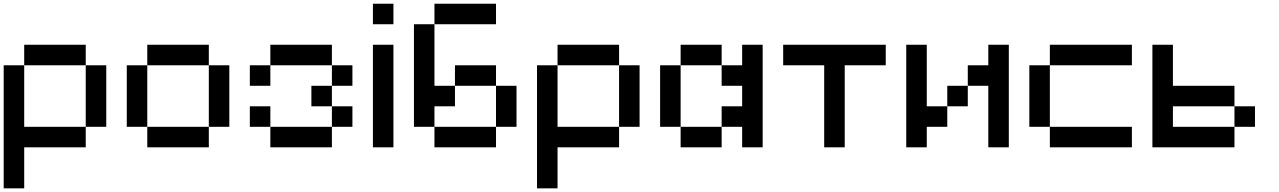

<svg xmlns="http://www.w3.org/2000/svg" viewBox="-20 -798 6929 1040"><path d="M444.4 -444.4H111.1V-555.6H444.4ZM111.1 0V222.2H0V-444.4H111.1V-111.1H444.4V0ZM555.6 -111.1H444.4V-444.4H555.6Z M777.8 -111.1H666.7V-444.4H777.8ZM1111.1 -444.4H777.8V-555.6H1111.1ZM1222.2 -111.1H1111.1V-444.4H1222.2ZM1111.1 0H777.8V-111.1H1111.1Z M1444.4 -333.3H1333.3V-444.4H1444.4ZM1777.8 -444.4H1444.4V-555.6H1777.8ZM1777.8 0H1444.4V-111.1H1777.8ZM1444.4 -111.1H1333.3V-222.2H1444.4ZM1777.8 -222.2H1666.7V-333.3H1777.8ZM1888.9 -333.3H1777.8V-444.4H1888.9ZM1888.9 -111.1H1777.8V-222.2H1888.9Z M2111.1 0H2000V-555.6H2111.1ZM2111.1 -666.7H2000V-777.8H2111.1Z M2777.8 -111.1H2666.7V-333.3H2777.8ZM2666.7 -666.7H2333.3V-777.8H2666.7ZM2333.3 -333.3H2444.4V-222.2H2333.3V-111.1H2222.2V-666.7H2333.3ZM2666.7 0H2333.3V-111.1H2666.7ZM2666.7 -333.3H2444.4V-444.4H2666.7Z M3333.3 -444.4H3000V-555.6H3333.3ZM3000 0V222.2H2888.9V-444.4H3000V-111.1H3333.3V0ZM3444.4 -111.1H3333.3V-444.4H3444.4Z M3666.7 -111.1H3555.6V-444.4H3666.7ZM4000 -333.3H3888.9V-444.4H4000V-555.6H4111.1V0H4000V-111.1H3888.9V-222.2H4000ZM3888.9 0H3666.7V-111.1H3888.9ZM3888.9 -444.4H3666.7V-555.6H3888.9Z M4555.6 -444.4V0H4444.4V-444.4H4222.2V-555.6H4777.8V-444.4Z M5000 -111.1V0H4888.9V-555.6H5000V-222.2H5111.1V-111.1ZM5333.3 -444.4V-555.6H5444.4V0H5333.3V-333.3H5222.2V-444.4ZM5222.2 -222.2H5111.1V-333.3H5222.2Z M5666.7 -111.1H5555.6V-444.4H5666.7ZM6111.1 -444.4H5666.7V-555.6H6111.1ZM6111.1 0H5666.7V-111.1H6111.1Z M6777.8 -111.1H6666.7V-222.2H6777.8ZM6333.3 -333.3H6666.7V-222.2H6333.3V-111.1H6666.7V0H6222.2V-555.6H6333.3Z"/></svg>

Font: Pixeloid Sans
Style: Regular
Weight: 400
Designer: GGBotNet
Foundry: GGBotNet
Version: 0.5